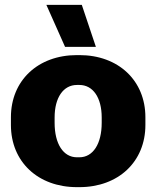

<svg xmlns="http://www.w3.org/2000/svg" viewBox="-20 -759 644 791"><path d="M248 -566H375L317 -739H171ZM297 12H307C468 12 579 -93 579 -244V-276C579 -427 468 -532 307 -532H297C136 -532 25 -427 25 -276V-244C25 -93 136 12 297 12ZM297 -111C241 -111 205 -166 205 -253V-275C205 -357 241 -409 297 -409H307C363 -409 399 -357 399 -275V-253C399 -166 363 -111 307 -111Z"/></svg>

Font: Fixel Text ExtraBold
Style: Regular
Weight: 800
Width: 4
Designer: AlfaBravo + MacPaw
Foundry: Kyrylo Tkachov, Marchela Mozhyna, Serhii Makarenko, Maria Weinstein, Zakhar Kryvoshyya
Version: Version 1.211